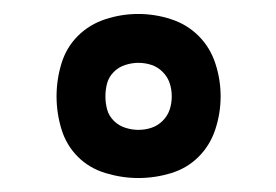

<svg xmlns="http://www.w3.org/2000/svg" viewBox="-20 -795 396 275"><path d="M178 -540Q155 -540 131.5 -547Q108 -554 91.5 -570.5Q75 -587 68 -610Q61 -633 61 -657Q61 -681 68 -704Q75 -727 91.5 -743.5Q108 -760 131 -767.5Q154 -775 178 -775Q202 -775 225 -767.5Q248 -760 264.5 -743.5Q281 -727 288.5 -704Q296 -681 296 -657Q296 -633 288.5 -610Q281 -587 264.5 -570.5Q248 -554 225 -547Q202 -540 178 -540ZM178 -609Q188 -609 197 -612Q206 -615 213 -622Q220 -629 223 -638Q226 -647 226 -657Q226 -667 223 -676Q220 -685 213 -692Q206 -699 197 -702Q188 -705 178 -705Q169 -705 159.5 -702Q150 -699 143 -692Q136 -685 133.5 -676Q131 -667 131 -657Q131 -647 133.5 -638Q136 -629 143 -622Q150 -615 159.5 -612Q169 -609 178 -609Z"/></svg>

Font: Iosevka QP
Style: Regular
Weight: 400
Designer: Belleve Invis
Foundry: Belleve Invis
Version: Version 20.0.0; ttfautohint (v1.8.4)